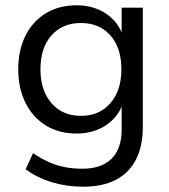

<svg xmlns="http://www.w3.org/2000/svg" viewBox="-20 -517 639 726"><path d="M294 189Q232 189 176 172Q120 155 77 123L105 62Q134 82 164 95.5Q194 109 225.5 115Q257 121 291 121Q364 121 402 83Q440 45 440 -27V-134H447Q431 -78 383 -45Q335 -12 270 -12Q203 -12 153.5 -42.5Q104 -73 76.5 -128Q49 -183 49 -255Q49 -328 76.5 -382.5Q104 -437 153.5 -467Q203 -497 270 -497Q335 -497 383 -464Q431 -431 447 -374H440V-488H520V-37Q520 36 494 86.5Q468 137 418 163Q368 189 294 189ZM286 -79Q356 -79 397.5 -127Q439 -175 439 -255Q439 -336 397.5 -383Q356 -430 286 -430Q216 -430 174.5 -383Q133 -336 133 -255Q133 -175 174.5 -127Q216 -79 286 -79Z"/></svg>

Font: Nunito Sans 11pt
Style: Regular
Weight: 400
Version: Version 3.101;gftools[0.9.27]